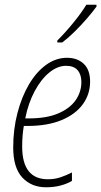

<svg xmlns="http://www.w3.org/2000/svg" viewBox="-20 -784 429 814"><path d="M175 10Q113 10 74.5 -31.5Q36 -73 36 -159Q36 -236 54 -305Q72 -374 103 -426.5Q134 -479 175.5 -509Q217 -539 264 -539Q308 -539 335 -513.5Q362 -488 362 -438Q362 -385 331.5 -342.5Q301 -300 241.5 -275Q182 -250 95 -250H81Q74 -210 74 -163Q74 -24 183 -24Q212 -24 237 -32.5Q262 -41 285 -53V-17Q265 -5 237 2.5Q209 10 175 10ZM102 -282Q177 -282 226.5 -303Q276 -324 300.5 -359Q325 -394 325 -436Q325 -468 309 -486.5Q293 -505 260 -505Q224 -505 189 -476.5Q154 -448 127 -397.5Q100 -347 87 -282ZM223 -612Q258 -647 292.5 -689.5Q327 -732 346 -764H389V-756Q374 -735 349 -706Q324 -677 296 -649.5Q268 -622 244 -604H223Z"/></svg>

Font: Noto Sans Condensed ExtraLight
Style: Italic
Weight: 200
Width: 3
Italic angle: -12°
Designer: Monotype Design Team
Foundry: Monotype Imaging Inc.
Version: Version 2.013; ttfautohint (v1.8.4.7-5d5b)